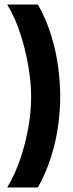

<svg xmlns="http://www.w3.org/2000/svg" viewBox="-20 -716 322 851"><path d="M12 -696H148Q185 -631 207 -559Q229 -487 238 -417Q247 -347 247 -289Q247 -230 238 -161.5Q229 -93 207 -22.5Q185 48 148 115H12Q46 58 69.5 -10.5Q93 -79 105.5 -150.5Q118 -222 118 -287Q118 -348 106 -420Q94 -492 71 -564Q48 -636 12 -696Z"/></svg>

Font: Bricolage Grotesque 96pt SemiBold
Style: Regular
Weight: 600
Designer: Mathieu Triay
Foundry: Atelier Triay
Version: Version 1.001; ttfautohint (v1.8.4.7-5d5b);gftools[0.9.33.de